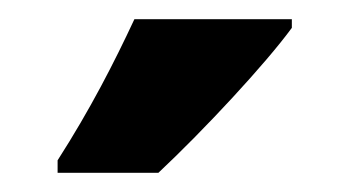

<svg xmlns="http://www.w3.org/2000/svg" viewBox="-20 -786 364 200"><path d="M284 -757V-766H120C99 -721 74 -672 40 -619V-606H145C193 -651 257 -720 284 -757Z"/></svg>

Font: Noto Sans Myanmar ExtraCondensed ExtraBold
Style: Regular
Weight: 800
Width: 2
Designer: Monotype Design Team
Foundry: Monotype Imaging Inc.
Version: Version 2.107